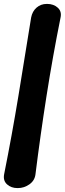

<svg xmlns="http://www.w3.org/2000/svg" viewBox="-77 -740 331 980"><path d="M12 220Q-20 220 -41 201Q-62 182 -56 150Q-16 -50 17 -250.5Q50 -451 82 -651Q88 -682 109.5 -701Q131 -720 162 -720H164Q196 -720 217.5 -701Q239 -682 232 -650Q192 -451 160.5 -250.5Q129 -50 104 150Q100 182 73 201Q46 220 14 220Z"/></svg>

Font: Winky Sans SemiBold
Style: Italic
Weight: 600
Italic angle: -8.97852°
Designer: Simon Atzbach
Foundry: typofactur
Version: Version 1.205